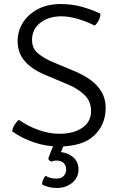

<svg xmlns="http://www.w3.org/2000/svg" viewBox="-20 -715 595 953"><path d="M40.5 -63Q42 -79.5 52 -95.2Q62 -111 74 -120Q118 -89 170.8 -70Q223.5 -51 274 -51Q345.5 -51 388.8 -81Q432 -111 432 -163.5Q432 -211.5 399.8 -243Q367.5 -274.5 322.5 -293.5L201.5 -344.5Q137.5 -371.5 102.5 -412Q67.5 -452.5 67.5 -511.5Q67.5 -560.5 93.5 -602.2Q119.5 -644 167.5 -669.5Q215.5 -695 282 -695Q339 -695 389.2 -680.5Q439.5 -666 478.5 -647Q478.5 -631.5 470.5 -615Q462.5 -598.5 450 -588Q410 -608.5 366.2 -621.2Q322.5 -634 285 -634Q221 -634 180 -601.8Q139 -569.5 139 -517Q139 -474.5 169 -449.8Q199 -425 238.5 -408.5L355.5 -359.5Q394.5 -343 428.5 -318.8Q462.5 -294.5 483.5 -260Q504.5 -225.5 504.5 -179.5Q504.5 -96.5 447.2 -42.2Q390 12 271 12Q208 12 147.5 -8.8Q87 -29.5 40.5 -63ZM219.5 72Q225.5 54.5 234.8 31.5Q244 8.5 251.5 -6.5H303Q299 1 292.2 16Q285.5 31 282.5 40Q318 43.5 343.8 65.8Q369.5 88 369.5 127Q369.5 166.5 338.5 192.2Q307.5 218 262 218Q239.5 218 220 212.8Q200.5 207.5 188.5 200Q189 187 194.2 176.5Q199.5 166 206 157.5Q229 171.5 258.5 171.5Q285.5 171.5 297 157.5Q308.5 143.5 308.5 126Q308.5 108 296.8 95Q285 82 259.5 82Q246 82 234 87Q222.5 82 219.5 72Z"/></svg>

Font: Signika Negative SC Light
Style: Regular
Weight: 300
Designer: Anna Giedryś
Foundry: Anna Giedryś
Version: Version 2.000; ttfautohint (v1.8.3) -l 8 -r 50 -G 200 -x 9 -